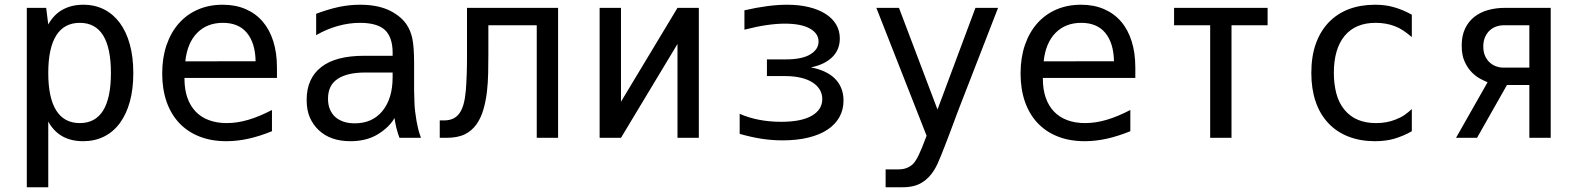

<svg xmlns="http://www.w3.org/2000/svg" viewBox="-20 -580 6663 808"><path d="M92.8 -546.9H174.3L183.1 -477.1Q206.5 -519 243.9 -539.6Q281.2 -560.1 330.6 -560.1Q379.4 -560.1 418.2 -540.3Q457 -520.5 484.4 -483.4Q511.7 -446.3 526.4 -393.1Q541 -339.8 541 -272.5Q541 -205.1 526.4 -152.1Q511.7 -99.1 484.4 -62Q457 -24.9 418 -5.4Q378.9 14.2 330.1 14.2Q278.8 14.2 241.9 -6.8Q205.1 -27.8 183.1 -68.8V208H92.8ZM315.9 -62Q381.3 -62 414.1 -115Q446.8 -168 446.8 -272.9Q446.8 -377.9 414.1 -430.9Q381.3 -483.9 315.9 -483.9Q250 -483.9 216.6 -430.7Q183.1 -377.4 183.1 -272.9Q183.1 -168.5 216.6 -115.2Q250 -62 315.9 -62Z M932.6 14.2Q869.1 14.2 819.1 -5.6Q769 -25.4 734.1 -62.5Q699.2 -99.6 680.9 -152.3Q662.6 -205.1 662.6 -271Q662.6 -336.9 680.9 -390.4Q699.2 -443.8 732.7 -481.7Q766.1 -519.5 813 -539.8Q859.9 -560.1 917 -560.1Q971.2 -560.1 1013.7 -541.7Q1056.2 -523.4 1085.4 -489.3Q1114.7 -455.1 1130.1 -406.2Q1145.5 -357.4 1145.5 -295.9V-252H756.3V-249Q756.3 -204.1 768.3 -169.4Q780.3 -134.8 803 -110.8Q825.7 -86.9 858.9 -74.5Q892.1 -62 934.1 -62Q978 -62 1024.7 -75.7Q1071.3 -89.4 1124.5 -117.2V-27.8Q1072.8 -6.8 1025.6 3.7Q978.5 14.2 932.6 14.2ZM1055.7 -322.3Q1054.2 -398.9 1019.3 -441.4Q984.4 -483.9 918 -483.9Q851.6 -483.9 809.8 -441.7Q768.1 -399.4 759.8 -321.8Z M1454.6 14.2Q1369.6 14.2 1320.3 -33.2Q1296.9 -55.7 1283.7 -86.2Q1270.5 -116.7 1270.5 -159.7Q1270.5 -250 1332 -297.9Q1392.6 -345.2 1511.7 -345.2H1632.3V-359.4Q1632.3 -390.6 1624 -415Q1615.7 -439.5 1599.1 -454.6Q1583 -469.2 1556.6 -476.6Q1530.3 -483.9 1495.1 -483.9Q1448.7 -483.9 1401.9 -470.7Q1354.5 -457.5 1310.5 -432.1V-522Q1331.1 -529.8 1356 -537.6Q1380.9 -545.4 1406.2 -550.8Q1450.7 -560.1 1495.6 -560.1Q1530.3 -560.1 1558.6 -554.9Q1586.9 -549.8 1611.3 -539.6Q1633.8 -529.8 1654.1 -514.9Q1674.3 -500 1688.5 -480.5Q1698.7 -466.3 1705.1 -450.7Q1711.4 -435.1 1714.8 -419.9Q1722.7 -384.3 1722.7 -312V-200.2Q1723.6 -171.9 1724.1 -150.4Q1724.6 -128.9 1727.1 -110.4Q1729.5 -89.8 1732.7 -71.8Q1735.8 -53.7 1738.3 -44.4Q1741.7 -29.3 1746.1 -15.9Q1750.5 -2.4 1751.5 0H1661.1Q1658.7 -5.9 1655 -17.3Q1651.4 -28.8 1647.9 -42.5Q1645.5 -53.2 1643.3 -64.2Q1641.1 -75.2 1640.1 -83Q1626 -58.6 1603.8 -39.6Q1581.5 -20.5 1560.1 -9.3Q1536.6 2.9 1510.5 8.5Q1484.4 14.2 1454.6 14.2ZM1473.1 -61Q1546.9 -61 1589.4 -112.8Q1632.3 -165.5 1632.3 -254.9V-274.9H1518.6Q1440.4 -274.9 1400.4 -247.6Q1379.4 -233.4 1369.9 -212.6Q1360.4 -191.9 1360.4 -164.6Q1360.4 -139.2 1368.2 -120.4Q1376 -101.6 1390.1 -88.4Q1404.3 -75.7 1424.6 -68.4Q1444.8 -61 1473.1 -61Z M1830.6 -73.2H1847.7Q1869.6 -73.2 1885.7 -80.3Q1901.9 -87.4 1913.1 -102.8Q1924.3 -118.2 1930.9 -142.1Q1937.5 -166 1940.4 -199.2Q1941.4 -211.9 1942.4 -229.2Q1943.4 -246.6 1944.1 -266.8Q1944.8 -287.1 1945.1 -309.1Q1945.3 -331.1 1945.3 -352.5V-546.9H2328.6V0H2238.8V-473.6H2035.2V-354Q2035.2 -314.9 2034.4 -273.7Q2033.7 -232.4 2029.1 -193.1Q2024.4 -153.8 2014.2 -118.7Q2003.9 -83.5 1985.4 -57.1Q1965.3 -28.8 1935.3 -14.4Q1905.3 0 1857.4 0H1830.6Z M2503.4 -546.9H2593.3V-151.9L2831.1 -546.9H2920.9V0H2831.1V-395L2593.3 0H2503.4Z M3273.4 10.7Q3229.5 10.7 3186.3 4.2Q3143.1 -2.4 3092.8 -16.6V-101.1Q3129.9 -84.5 3174.3 -75.9Q3218.8 -67.4 3267.1 -67.4Q3352.5 -67.4 3396.5 -93Q3440.4 -118.7 3440.4 -163.1Q3440.4 -185.1 3429.7 -202.9Q3418.9 -220.7 3398.9 -233.4Q3378.9 -246.1 3350.1 -252.9Q3321.3 -259.8 3284.7 -259.8H3207.5V-330.1H3288.1Q3355 -330.1 3389.9 -351.1Q3424.8 -372.1 3424.8 -405.3Q3424.8 -439 3388.4 -459.7Q3352.1 -480.5 3282.7 -480.5Q3248 -480.5 3206.1 -474.4Q3164.1 -468.3 3112.8 -455.1V-536.6Q3215.3 -560.1 3292 -560.1Q3343.3 -560.1 3384.3 -550Q3425.3 -540 3454.3 -521.5Q3483.4 -502.9 3498.8 -476.8Q3514.2 -450.7 3514.2 -418Q3514.2 -371.1 3482.7 -339.8Q3451.2 -308.6 3392.6 -296.4Q3423.8 -290.5 3449.2 -279.1Q3474.6 -267.6 3492.7 -250Q3510.7 -232.4 3520.3 -209Q3529.8 -185.5 3529.8 -156.7Q3529.8 -118.2 3512.5 -87.2Q3495.1 -56.2 3462.4 -34.4Q3429.7 -12.7 3381.8 -1Q3334 10.7 3273.4 10.7Z M3707 132.8H3760.3Q3782.2 132.8 3797.4 126.2Q3812.5 119.6 3822.3 109.9Q3827.6 104.5 3833.7 95.2Q3839.8 85.9 3846.7 71.5Q3853.5 57.1 3861.6 37.4Q3869.6 17.6 3879.4 -8.8L3668 -546.9H3763.2L3925.3 -119.1L4085 -546.9H4180.2L4036.1 -175.8Q4026.9 -152.3 4021.2 -137.5Q4015.6 -122.6 4011.5 -112.3Q4007.3 -102.1 4004.6 -94.2Q4002 -86.4 3998.5 -77.6Q3995.1 -68.8 3990.7 -56.6Q3986.3 -44.4 3979 -25.4Q3966.3 8.3 3956.5 33.4Q3946.8 58.6 3939.2 77.1Q3931.6 95.7 3925.5 108.9Q3919.4 122.1 3913.6 131.8Q3892.1 168.5 3860.1 188.2Q3828.1 208 3779.3 208H3707Z M4544.9 14.2Q4481.4 14.2 4431.4 -5.6Q4381.3 -25.4 4346.4 -62.5Q4311.5 -99.6 4293.2 -152.3Q4274.9 -205.1 4274.9 -271Q4274.9 -336.9 4293.2 -390.4Q4311.5 -443.8 4345 -481.7Q4378.4 -519.5 4425.3 -539.8Q4472.2 -560.1 4529.3 -560.1Q4583.5 -560.1 4626 -541.7Q4668.5 -523.4 4697.8 -489.3Q4727.1 -455.1 4742.4 -406.2Q4757.8 -357.4 4757.8 -295.9V-252H4368.7V-249Q4368.7 -204.1 4380.6 -169.4Q4392.6 -134.8 4415.3 -110.8Q4438 -86.9 4471.2 -74.5Q4504.4 -62 4546.4 -62Q4590.3 -62 4637 -75.7Q4683.6 -89.4 4736.8 -117.2V-27.8Q4685.1 -6.8 4637.9 3.7Q4590.8 14.2 4544.9 14.2ZM4668 -322.3Q4666.5 -398.9 4631.6 -441.4Q4596.7 -483.9 4530.3 -483.9Q4463.9 -483.9 4422.1 -441.7Q4380.4 -399.4 4372.1 -321.8Z M5072.8 -473.6H4920.9V-546.9H5314.5V-473.6H5162.6V0H5072.8Z M5766.1 14.2Q5705.1 14.2 5655 -5.1Q5605 -24.4 5569.8 -62Q5534.2 -100.1 5516.4 -153.1Q5498.5 -206.1 5498.5 -272.9Q5498.5 -342.8 5517.3 -395.5Q5536.1 -448.2 5570.3 -484.4Q5606.4 -522.5 5656 -541.3Q5705.6 -560.1 5766.6 -560.1Q5789.1 -560.1 5808.1 -557.6Q5827.1 -555.2 5845.7 -549.8Q5882.8 -539.6 5921.4 -518.1V-423.8Q5903.3 -439.5 5885.7 -451.2Q5868.2 -462.9 5850.1 -469.7Q5813.5 -483.9 5769 -483.9Q5684.1 -483.9 5638.7 -429.2Q5593.3 -374 5593.3 -273.4Q5593.3 -226.6 5603.8 -186.5Q5614.3 -146.5 5638.7 -117.2Q5684.6 -62 5770.5 -62Q5794.9 -62 5815.2 -65.9Q5835.4 -69.8 5852.5 -76.7Q5874.5 -85 5890.4 -95.9Q5906.2 -106.9 5921.4 -121.1V-27.8Q5904.8 -18.1 5885.3 -9.8Q5865.7 -1.5 5847.2 3.9Q5830.1 8.8 5809.8 11.5Q5789.6 14.2 5766.1 14.2Z M6240.2 -233.9Q6228 -238.8 6209.5 -248.5Q6190.9 -258.3 6173.6 -275.9Q6156.2 -293.5 6143.8 -320.6Q6131.3 -347.7 6131.3 -388.2Q6131.3 -430.2 6145.8 -460.2Q6160.2 -490.2 6185.1 -509.5Q6210 -528.8 6242.7 -537.8Q6275.4 -546.9 6312 -546.9H6505.9V0H6416V-222.2H6321.8L6195.8 0H6107.4ZM6416 -295.4V-473.6H6305.2Q6291.5 -473.6 6276.9 -468.5Q6262.2 -463.4 6250 -452.6Q6237.8 -441.9 6230 -424.8Q6222.2 -407.7 6222.2 -384.3Q6222.2 -360.8 6230 -344Q6237.8 -327.1 6250 -316.4Q6262.2 -305.7 6276.9 -300.5Q6291.5 -295.4 6304.7 -295.4Z"/></svg>

Font: Hack
Style: Regular
Weight: 400
Monospace: yes
Designer: Christopher Simpkins
Foundry: Christopher Simpkins
Version: Version 2.019; ttfautohint (v1.4.1) -l 4 -r 80 -G 350 -x 0 -